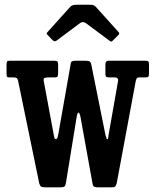

<svg xmlns="http://www.w3.org/2000/svg" viewBox="-20 -775 646 806"><path d="M224.5 -210 277 -508Q278 -516 283 -518Q288 -520 298.5 -520H337Q349 -520 354.2 -518Q359.5 -516 362.5 -507.5L423 -207Q427 -197.5 427.2 -194.2Q427.5 -191 430.5 -191Q434 -191 434 -195.5Q434 -200 435.5 -207L475.5 -434.5Q477 -442.5 473 -446.2Q469 -450 465 -450H438.5Q429 -450 425.8 -452.8Q422.5 -455.5 422.5 -464.5V-506Q422.5 -520 435.5 -520H592Q600.5 -520 603 -516.5Q605.5 -513 605.5 -503.5V-466Q605.5 -456.5 602.8 -453.2Q600 -450 589.5 -450H563.5Q557.5 -450 555.2 -447.8Q553 -445.5 550 -435.5L470 -6Q467 4 463.5 7.8Q460 11.5 446 11.5H394Q380.5 11.5 375.5 9Q370.5 6.5 368.5 -4L318 -283.5Q314 -302.5 309.5 -302.5Q305 -302.5 302 -285L256.5 -5.5Q254.5 5 250 8.2Q245.5 11.5 231 11.5H173.5Q159 11.5 153.8 9Q148.5 6.5 145 -4L55.5 -438Q53 -445 49.8 -447.5Q46.5 -450 36.5 -450H18.5Q10.5 -450 9 -453.8Q7.5 -457.5 7.5 -465.5V-505Q7.5 -513.5 9.5 -516.8Q11.5 -520 20 -520H207.5Q218 -520 221 -516.8Q224 -513.5 224 -502.5V-470Q224 -458.5 221.8 -454.2Q219.5 -450 208 -450H183Q173 -450 167.8 -448Q162.5 -446 163 -438.5L205.5 -210Q207 -202.5 208.2 -197Q209.5 -191.5 214.5 -191.5Q219.5 -191.5 221 -196.2Q222.5 -201 224.5 -210ZM199.5 -607.5 181.5 -626.5Q176 -632 175.8 -634Q175.5 -636 181 -642L275 -746.5Q282.5 -755 301.5 -755H359Q369 -755 373.2 -753Q377.5 -751 382 -746.5L478 -640Q483.5 -634.5 477 -628L454.5 -605.5Q449 -600 447 -600.2Q445 -600.5 438.5 -605L341 -677.5Q328 -687 316 -678L217.5 -604.5Q209 -598 199.5 -607.5Z"/></svg>

Font: Besley* Condensed Semi
Style: Regular
Weight: 600
Width: 3
Designer: Owen Earl
Foundry: indestructible type*
Version: Version 3.000; ttfautohint (v1.8.3)